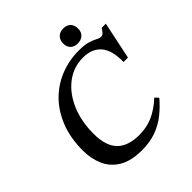

<svg xmlns="http://www.w3.org/2000/svg" viewBox="-224 -975 1134 1134"><g transform="rotate(-45 343.0 -408.0)"><path d="M309 11Q219 11 164 -22Q109 -55 84.5 -111Q60 -167 60 -235Q60 -339 92 -420Q124 -501 179 -556.5Q234 -612 306.5 -641Q379 -670 460 -670Q510 -670 538.5 -661Q567 -652 583 -643Q599 -634 612 -634Q625 -634 633.5 -644Q642 -654 652 -669H686L637 -435H600Q602 -532 562.5 -577.5Q523 -623 449 -623Q370 -623 308 -576Q246 -529 210.5 -447Q175 -365 175 -260Q175 -159 221.5 -111.5Q268 -64 362 -64Q425 -64 477 -87.5Q529 -111 580 -158L600 -136Q565 -95 523.5 -61.5Q482 -28 429.5 -8.5Q377 11 309 11ZM486 -703Q459 -703 442 -719Q425 -735 425 -764Q425 -793 442 -810Q459 -827 488 -827Q518 -827 534 -810Q550 -793 550 -764Q550 -735 532 -719Q514 -703 486 -703Z"/></g></svg>

Font: STIX Two Text Medium
Style: Italic
Weight: 500
Italic angle: -12°
Designer: Ross Mills, John Hudson & Paul Hanslow, Tiro Typeworks Ltd; with prior portions MicroPress Inc. and Coen Hoffman, Elsevi
Foundry: Tiro Typeworks Ltd
Version: Version 2.13 b171